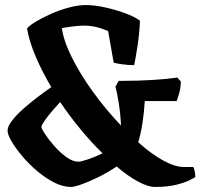

<svg xmlns="http://www.w3.org/2000/svg" viewBox="-20 -740 793 760"><path d="M261 0Q229 0 194.5 -17.5Q160 -35 127 -63Q94 -91 68 -122Q42 -153 26 -180Q10 -207 10 -223Q10 -240 27.5 -262.5Q45 -285 72 -309Q99 -333 128.5 -355.5Q158 -378 183 -395Q147 -456 121.5 -515.5Q96 -575 87 -627Q95 -638 120.5 -653.5Q146 -669 180.5 -684.5Q215 -700 252 -710Q289 -720 321 -720Q353 -720 394.5 -711Q436 -702 474.5 -688Q513 -674 534 -658Q532 -608 524.5 -559Q517 -510 511 -482Q490 -482 464 -485.5Q438 -489 430 -492L408 -617Q375 -631 349 -635.5Q323 -640 294.5 -638Q266 -636 225 -629Q231 -580 264 -513.5Q297 -447 348 -376.5Q399 -306 459 -243Q457 -288 450 -332Q443 -376 437 -397L450 -420H470Q526 -420 584 -423.5Q642 -427 682 -433L696 -417Q695 -390 688.5 -368Q682 -346 679 -340H553Q551 -301 544.5 -256.5Q538 -212 527 -177Q577 -132 624.5 -105.5Q672 -79 708 -79H745Q747 -77 750 -65Q753 -53 753 -39Q749 -36 730 -26.5Q711 -17 677 -8.5Q643 0 594 0Q566 0 526 -21.5Q486 -43 442 -81Q406 -57 369.5 -39Q333 -21 303.5 -10.5Q274 0 261 0ZM290 -100Q301 -100 329 -109.5Q357 -119 386 -133Q342 -176 299 -228Q256 -280 218 -336Q203 -320 185.5 -299.5Q168 -279 156 -261.5Q144 -244 144 -238Q144 -231 158.5 -209Q173 -187 195.5 -161.5Q218 -136 243 -118Q268 -100 290 -100Z"/></svg>

Font: Texturina 72pt ExtraBold
Style: Regular
Weight: 800
Designer: Guillermo Torres Carreño
Foundry: Omnibus-Type
Version: Version 1.002; ttfautohint (v1.8.3)